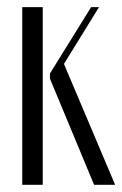

<svg xmlns="http://www.w3.org/2000/svg" viewBox="-20 -515 341 535"><path d="M42 -495.1H99.1V0H42ZM255.9 -495.1 158.2 -336.9 300.8 0H242.2L119.1 -295.9V-310.1L233.9 -495.1Z"/></svg>

Font: Moniqa Narrow Heading
Style: Regular
Weight: 400
Width: 4
Designer: Rajesh Rajput
Foundry: Rajesh Rajput
Version: Version 1.000